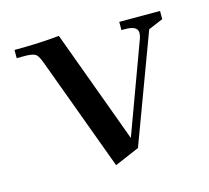

<svg xmlns="http://www.w3.org/2000/svg" viewBox="-75 -532 687 632"><g transform="rotate(-15 268.5 -216.0)"><path d="M22 -411V-439Q110 -439 175 -446L317 -60L431 -370Q434 -379 434 -387Q434 -411 392 -411H379V-439H518V-411L468 -390L331 -22L247 14L105 -371Q96 -396 88 -403Q80 -410 56 -411Z"/></g></svg>

Font: Dihjauti
Style: Bold
Weight: 700
Designer: T. Christopher White
Version: Version 3.0.0